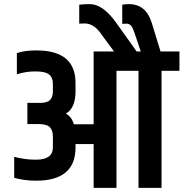

<svg xmlns="http://www.w3.org/2000/svg" viewBox="-20 -913 892 933"><path d="M852 -663V-569H765V0H653V-569H546V0H435V-213H347V-193Q345 -35 156 -35Q96 -35 49 -49V-151Q100 -137 155 -137Q237 -137 237 -197V-250Q237 -279 223 -294Q209 -309 173 -310H113V-413H173Q209 -413 223 -427Q237 -441 237 -470V-506Q237 -536 218.5 -551Q200 -566 152.5 -566Q105 -566 62 -552V-655Q99 -668 157 -668Q347 -668 347 -510V-470Q347 -387 300 -361Q328 -346 339 -309H435V-663H534L464 -758Q432 -799 391 -799Q374 -799 365 -798V-890Q385 -893 416 -893Q479 -893 542 -806L644 -663H664L633 -755Q625 -779 616.5 -788.5Q608 -798 594 -798Q580 -798 574 -797V-890Q590 -893 606 -893Q689 -893 717 -803L760 -663Z"/></svg>

Font: Khand Semibold
Style: Regular
Weight: 600
Designer: Devanagari: Sanchit Sawaria, Jyotish Sonowal; Latin: Satya Rajpurohit
Foundry: Indian Type Foundry
Version: Version 1.100;PS 1.0;hotconv 1.0.78;makeotf.lib2.5.61930; tt